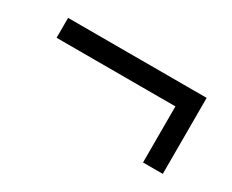

<svg xmlns="http://www.w3.org/2000/svg" viewBox="-53 -539 679 563"><g transform="rotate(30 286.0 -257.5)"><path d="M520 -128.9H453.1V-318.8H50.8V-386.2H520Z"/></g></svg>

Font: OpenSansHebrew-Regular
Style: Regular
Weight: 400
Foundry: Ascender Corporation, Yanek Iontef
Version: Version 2.001;PS 002.001;hotconv 1.0.70;makeotf.lib2.5.58329